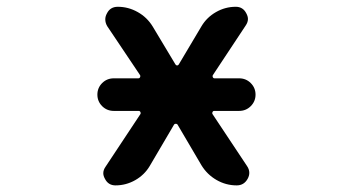

<svg xmlns="http://www.w3.org/2000/svg" viewBox="-20 -568 1040 569"><path d="M681.6 -18.6Q649.4 -18.6 621.6 -34.7Q593.8 -50.8 577.1 -78.1L505.9 -199.2Q503.9 -201.2 501 -201.2Q498 -201.2 496.1 -199.2L423.8 -76.2Q408.2 -49.8 380.9 -34.2Q353.5 -18.6 322.3 -18.6Q300.8 -18.6 291 -38.1Q286.1 -46.9 286.1 -54.7Q286.1 -64.5 293 -74.2L396.5 -230.5Q397.5 -233.4 396 -236.3Q394.5 -239.3 391.6 -239.3H317.4Q296.9 -239.3 282.7 -253.4Q268.6 -267.6 268.6 -287.6Q268.6 -307.6 282.7 -321.8Q296.9 -335.9 317.4 -335.9H390.6Q393.6 -335.9 395 -338.9Q396.5 -341.8 395.5 -344.7L297.9 -490.2Q292 -500 292 -510.7Q292 -519.5 296.9 -528.3Q306.6 -547.9 329.1 -547.9Q360.4 -547.9 388.2 -532.2Q416 -516.6 432.6 -489.3L500 -377Q502 -374 504.9 -374Q507.8 -374 509.8 -377L577.1 -490.2Q592.8 -516.6 620.1 -532.2Q647.5 -547.9 678.7 -547.9Q700.2 -547.9 710 -528.3Q714.8 -519.5 714.8 -511.7Q714.8 -502 708 -492.2L610.4 -344.7Q609.4 -341.8 610.8 -338.9Q612.3 -335.9 615.2 -335.9H688.5Q709 -335.9 723.1 -321.8Q737.3 -307.6 737.3 -287.6Q737.3 -267.6 723.1 -253.4Q709 -239.3 688.5 -239.3H614.3Q611.3 -239.3 609.9 -236.3Q608.4 -233.4 609.4 -230.5L711.9 -76.2Q718.8 -66.4 718.8 -55.7Q718.8 -46.9 713.9 -38.1Q703.1 -18.6 681.6 -18.6Z"/></svg>

Font: Rounded-X Mgen+ 1m medium
Style: Regular
Weight: 500
Designer: [Source Han Sans]
Ryoko NISHIZUKA  (kana & ideographs); Paul D. Hunt (Latin, Greek & Cyrillic); Wenlong ZHANG  (bopomofo
Version: Version 1.059.20150602